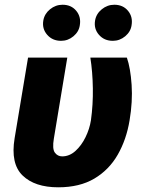

<svg xmlns="http://www.w3.org/2000/svg" viewBox="-20 -792 628 822"><path d="M100.1 -545.5H268.1L210.6 -198.9Q203.1 -154.8 214.8 -138.7Q226.6 -122.5 246.1 -122.5Q277.3 -122.5 303.1 -145.8Q328.8 -169 346.2 -204.7Q363.6 -240.4 369.3 -277Q378.6 -343.8 377.5 -414.2Q376.4 -484.7 366.8 -545.5H523.1Q538.7 -500.7 543.5 -428.8Q548.3 -356.9 534.8 -277Q521.3 -194.6 484 -129.6Q446.7 -64.6 383.7 -27.3Q320.7 9.9 229.4 9.9Q128.9 9.9 76.7 -40.7Q24.5 -91.3 42.6 -200.3ZM241.5 -617.2Q204.5 -617.2 182 -643.1Q159.4 -669 165.5 -704.5Q170.5 -733 194.2 -752.3Q218 -771.7 247.9 -771.7Q284.8 -771.7 306.3 -745.9Q327.8 -720.2 321.7 -683.9Q317.8 -656.2 294.4 -636.7Q271 -617.2 241.5 -617.2ZM463.1 -617.2Q426.1 -617.2 403.6 -643.1Q381 -669 387.1 -704.5Q392 -733 415.8 -752.3Q439.6 -771.7 469.5 -771.7Q506.4 -771.7 527.9 -745.9Q549.4 -720.2 543.3 -683.9Q539.4 -656.2 516 -636.7Q492.5 -617.2 463.1 -617.2Z"/></svg>

Font: Inter UI Extra Bold
Style: Italic
Weight: 800
Italic angle: 9.39999°
Designer: Rasmus Andersson
Foundry: rsms
Version: 3.2;8d6f07862